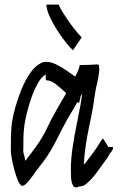

<svg xmlns="http://www.w3.org/2000/svg" viewBox="-20 -784 547 832"><path d="M324 24Q303 34 296 19Q289 5 288 -14Q287 -33 287 -49Q287 -95 295 -147.5Q303 -200 313 -248.5Q323 -297 329 -330Q331 -343 333 -355.5Q335 -368 337 -381Q336 -377 334 -374Q332 -371 330 -368L323 -339H320Q319 -340 318 -340Q317 -340 315 -341Q302 -318 290 -298Q278 -278 270 -264Q248 -224 228 -183.5Q208 -143 183 -105Q168 -83 153 -64.5Q138 -46 126 -28Q89 25 75 21Q66 18 57.5 -2Q49 -22 42 -48.5Q35 -75 31 -97.5Q27 -120 27 -128Q27 -159 27.5 -191.5Q28 -224 32 -255Q36 -282 46.5 -319.5Q57 -357 73 -396.5Q89 -436 110.5 -467Q132 -498 158 -511Q168 -516 181 -516Q200 -516 222 -505.5Q244 -495 266 -480Q288 -465 306 -452Q325 -488 325 -502H327Q378 -503 393.5 -504.5Q409 -506 409 -500Q409 -499 410 -489.5Q411 -480 409 -469Q408 -458 405.5 -445.5Q403 -433 401 -424Q394 -397 390.5 -370Q387 -343 382 -315Q376 -281 367 -239Q358 -197 351.5 -153Q345 -109 343 -70Q352 -80 362.5 -94Q373 -108 395 -138Q396 -139 402.5 -149.5Q409 -160 416 -171Q423 -182 424 -183H427L450 -147H470Q470 -134 462 -126Q455 -119 450.5 -109Q446 -99 438 -90Q419 -64 399 -36.5Q379 -9 356 11Q344 21 335 22.5Q326 24 324 24ZM90 -87Q107 -110 119 -125.5Q131 -141 138 -151Q167 -193 184 -229.5Q201 -266 223 -304Q231 -319 243 -339Q255 -359 267 -380Q246 -400 223.5 -418Q201 -436 181 -436Q178 -436 178 -447Q178 -458 179 -462Q160 -451 144.5 -424Q129 -397 117 -363Q105 -329 97 -297Q89 -265 86 -243Q82 -215 81.5 -187.5Q81 -160 81 -128H80Q82 -122 85 -110.5Q88 -99 90 -87ZM296 -566Q269 -593 242.5 -631Q216 -669 198.5 -705.5Q181 -742 181 -764H235Q235 -759 245 -742Q255 -725 270.5 -702Q286 -679 303 -657.5Q320 -636 334 -622Z"/></svg>

Font: Syne Tactile
Style: Regular
Weight: 400
Designer: Lucas Descroix
Foundry: Bonjour Monde
Version: Version 2.100; ttfautohint (v1.8.3)